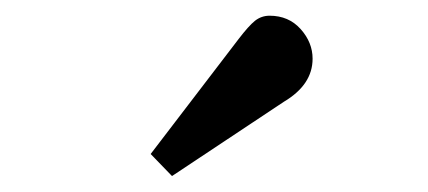

<svg xmlns="http://www.w3.org/2000/svg" viewBox="-20 -802 540 242"><path d="M196.8 -580.1 169.9 -607.9 280.8 -752.9Q293.5 -769.5 301.5 -775.9Q309.6 -782.2 319.8 -782.2Q343.8 -782.2 358.9 -765.4Q374 -748.5 374 -728Q374 -695.3 337.9 -673.8Z"/></svg>

Font: Literata Book Medium
Style: Regular
Weight: 500
Designer: Latin by Veronika Burian and Jose Scaglione. Greek by Irene Vlachou. Cyrillic by Vera Evstafieva
Foundry: TypeTogether
Version: Version 2.003;PS 002.003;hotconv 1.0.88;makeotf.lib2.5.64775